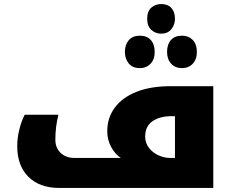

<svg xmlns="http://www.w3.org/2000/svg" viewBox="-20 -927 1157 947"><path d="M272 0Q176 0 120.5 -54.5Q65 -109 65 -206Q65 -247 75.5 -289Q86 -331 102 -361H268Q253 -301 253 -238Q253 -198 279 -173Q305 -148 347 -148H576Q548 -166 528.5 -201.5Q509 -237 509 -279Q509 -346 546 -396Q583 -446 653 -474Q723 -502 823 -502H1032V0ZM843 -148V-354H826Q768 -354 732 -329Q696 -304 696 -253Q696 -222 714.5 -198Q733 -174 761.5 -161Q790 -148 818 -148ZM775 -761Q747 -761 726.5 -779.5Q706 -798 706 -834Q706 -872 726.5 -889.5Q747 -907 775 -907Q808 -907 825.5 -887.5Q843 -868 843 -834Q843 -806 825.5 -783.5Q808 -761 775 -761ZM670 -591Q634 -591 615 -614Q596 -637 596 -671Q596 -706 615 -728.5Q634 -751 670 -751Q704 -751 723.5 -730Q743 -709 743 -671Q743 -634 722.5 -612.5Q702 -591 670 -591ZM878 -591Q844 -591 824 -613Q804 -635 804 -671Q804 -708 823 -729.5Q842 -751 878 -751Q910 -751 930.5 -730Q951 -709 951 -671Q951 -634 930.5 -612.5Q910 -591 878 -591Z"/></svg>

Font: Noto Kufi Arabic Black
Style: Regular
Weight: 900
Designer: Monotype Design Team, David Williams, Khaled Hosny
Foundry: Google LLC
Version: Version 2.109; ttfautohint (v1.8.4.7-5d5b)